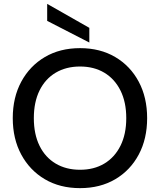

<svg xmlns="http://www.w3.org/2000/svg" viewBox="-20 -961 828 993"><path d="M394 12Q290 12 212 -34Q134 -80 90 -161.5Q46 -243 46 -350Q46 -457 90 -538.5Q134 -620 212 -666Q290 -712 394 -712Q498 -712 576 -666Q654 -620 697.5 -538.5Q741 -457 741 -350Q741 -243 697.5 -161.5Q654 -80 576 -34Q498 12 394 12ZM394 -83Q466 -83 519.5 -115Q573 -147 603 -207Q633 -267 633 -350Q633 -433 603 -493Q573 -553 519.5 -585Q466 -617 394 -617Q322 -617 268 -585Q214 -553 184.5 -493Q155 -433 155 -350Q155 -267 184.5 -207Q214 -147 268 -115Q322 -83 394 -83ZM442 -741 224 -853V-941L442 -817Z"/></svg>

Font: Ultramarine Medium
Style: Regular
Weight: 500
Designer: Colophon Foundry, Jonny Pinhorn
Foundry: Colophon Foundry
Version: Version 1.200; ttfautohint (v1.8.3)